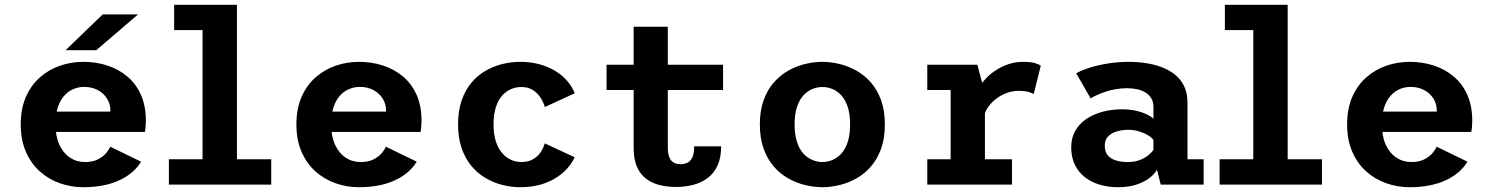

<svg xmlns="http://www.w3.org/2000/svg" viewBox="-20 -770 6224 801"><path d="M326.5 11Q276.5 11 229.8 -5.5Q183 -22 146.2 -54.8Q109.5 -87.5 88 -136.8Q66.5 -186 66.5 -251Q66.5 -316 87.8 -365Q109 -414 146 -446.8Q183 -479.5 230 -495.8Q277 -512 328 -512Q380.5 -512 427.5 -496.8Q474.5 -481.5 510.8 -451.2Q547 -421 567.8 -374.8Q588.5 -328.5 588.5 -266.5Q588.5 -255.5 587.5 -242.5Q586.5 -229.5 584.5 -219.5H181V-304.5H440.5Q440.5 -306 440.5 -307Q440.5 -308 440.5 -309.5Q440.5 -337 426.2 -359.2Q412 -381.5 387.5 -394.5Q363 -407.5 331 -407.5Q308 -407.5 286.5 -398.5Q265 -389.5 248.2 -371Q231.5 -352.5 221.5 -323Q211.5 -293.5 211.5 -252Q211.5 -201.5 227.8 -166.2Q244 -131 271.8 -112.5Q299.5 -94 335 -94Q366.5 -94 387.8 -104.8Q409 -115.5 421.8 -130.2Q434.5 -145 440 -158L568.5 -95.5Q554.5 -72 532.5 -52.8Q510.5 -33.5 480.2 -19Q450 -4.5 411.8 3.2Q373.5 11 326.5 11ZM381.5 -560.5H253.5L408.5 -710H556Z M684.5 0V-105.5H825V-644.5H706.5V-750H968.5V-105.5H1111.5V0Z M1476.5 11Q1426.5 11 1379.8 -5.5Q1333 -22 1296.2 -54.8Q1259.5 -87.5 1238 -136.8Q1216.5 -186 1216.5 -251Q1216.5 -316 1237.8 -365Q1259 -414 1296 -446.8Q1333 -479.5 1380 -495.8Q1427 -512 1478 -512Q1530.5 -512 1577.5 -496.8Q1624.5 -481.5 1660.8 -451.2Q1697 -421 1717.8 -374.8Q1738.5 -328.5 1738.5 -266.5Q1738.5 -255.5 1737.5 -242.5Q1736.5 -229.5 1734.5 -219.5H1331V-304.5H1590.5Q1590.5 -306 1590.5 -307Q1590.5 -308 1590.5 -309.5Q1590.5 -337 1576.2 -359.2Q1562 -381.5 1537.5 -394.5Q1513 -407.5 1481 -407.5Q1458 -407.5 1436.5 -398.5Q1415 -389.5 1398.2 -371Q1381.5 -352.5 1371.5 -323Q1361.5 -293.5 1361.5 -252Q1361.5 -201.5 1377.8 -166.2Q1394 -131 1421.8 -112.5Q1449.5 -94 1485 -94Q1516.5 -94 1537.8 -104.8Q1559 -115.5 1571.8 -130.2Q1584.5 -145 1590 -158L1718.5 -95.5Q1704.5 -72 1682.5 -52.8Q1660.5 -33.5 1630.2 -19Q1600 -4.5 1561.8 3.2Q1523.5 11 1476.5 11Z M2150.5 11Q2113 11 2075.5 1.5Q2038 -8 2004.8 -27.8Q1971.5 -47.5 1946 -78.5Q1920.5 -109.5 1905.8 -152.2Q1891 -195 1891 -251Q1891 -307.5 1905.8 -350.5Q1920.5 -393.5 1946 -424.2Q1971.5 -455 2004.8 -474.2Q2038 -493.5 2075.5 -502.8Q2113 -512 2150.5 -512Q2192.5 -512 2228.2 -502.5Q2264 -493 2293.5 -475.8Q2323 -458.5 2344.5 -434.5Q2366 -410.5 2378 -381L2253 -323.5Q2248 -342 2236 -361.2Q2224 -380.5 2204 -393.8Q2184 -407 2154.5 -407Q2133 -407 2112.5 -398.5Q2092 -390 2075.2 -371.5Q2058.5 -353 2048.8 -323.2Q2039 -293.5 2039 -251Q2039 -209 2048.8 -179.5Q2058.5 -150 2075.2 -131Q2092 -112 2112.5 -103Q2133 -94 2154.5 -94Q2184 -94 2204.2 -106Q2224.5 -118 2236.2 -136Q2248 -154 2252.5 -172L2377.5 -114Q2365 -87 2343.8 -64.2Q2322.5 -41.5 2293.5 -24.5Q2264.5 -7.5 2228.8 1.8Q2193 11 2150.5 11Z M2623.5 -152V-658.5H2766V-155.5Q2766 -128 2772.8 -112.8Q2779.5 -97.5 2791.5 -91.2Q2803.5 -85 2818.5 -85Q2834 -85 2847 -90.8Q2860 -96.5 2868 -112.5Q2876 -128.5 2876 -159.5H2988.5Q2988.5 -111.5 2973.2 -78.8Q2958 -46 2931.2 -26.5Q2904.5 -7 2870.8 1.5Q2837 10 2800.5 10Q2764 10 2731.8 2Q2699.5 -6 2675.2 -24.5Q2651 -43 2637.2 -74.2Q2623.5 -105.5 2623.5 -152ZM2510.5 -394.5V-500H2996.5V-394.5Z M3411 11Q3376 11 3339.5 2.2Q3303 -6.5 3269 -25.5Q3235 -44.5 3208.2 -75.2Q3181.5 -106 3165.8 -149.5Q3150 -193 3150 -251Q3150 -308.5 3165.8 -352Q3181.5 -395.5 3208.2 -426Q3235 -456.5 3269 -475.5Q3303 -494.5 3339.5 -503.2Q3376 -512 3411 -512Q3445.5 -512 3482 -503.2Q3518.5 -494.5 3552.5 -475.5Q3586.5 -456.5 3613.2 -426Q3640 -395.5 3655.8 -352Q3671.5 -308.5 3671.5 -251Q3671.5 -193 3655.8 -149.5Q3640 -106 3613.2 -75.2Q3586.5 -44.5 3552.5 -25.5Q3518.5 -6.5 3482 2.2Q3445.5 11 3411 11ZM3411 -94Q3432.5 -94 3453.2 -102.8Q3474 -111.5 3490.5 -129.8Q3507 -148 3516.8 -178.2Q3526.5 -208.5 3526.5 -251Q3526.5 -293.5 3516.8 -323.2Q3507 -353 3490.5 -371.5Q3474 -390 3453.2 -398.5Q3432.5 -407 3411 -407Q3389.5 -407 3368.8 -398.5Q3348 -390 3331.2 -371.5Q3314.5 -353 3304.8 -323.2Q3295 -293.5 3295 -251Q3295 -208.5 3304.8 -178.2Q3314.5 -148 3331.2 -129.8Q3348 -111.5 3368.8 -102.8Q3389.5 -94 3411 -94Z M3848.5 0V-105.5H3946V-394.5H3848.5V-500H4057.5L4089 -380.5V-105.5H4202V0ZM4086.5 -289.5 4038.5 -313.5Q4039 -347 4051 -377Q4063 -407 4083.5 -431.8Q4104 -456.5 4130.8 -474.5Q4157.5 -492.5 4187 -502.2Q4216.5 -512 4246 -512Q4282.5 -512 4300 -506Q4317.5 -500 4322 -496L4292.5 -377.5Q4288.5 -381 4272.5 -386Q4256.5 -391 4229 -391Q4205 -391 4181.8 -382.8Q4158.5 -374.5 4138.8 -360Q4119 -345.5 4105.2 -327.2Q4091.5 -309 4086.5 -289.5Z M4644 11Q4602.5 11 4567 0.2Q4531.5 -10.5 4505 -31.5Q4478.5 -52.5 4463.8 -83.5Q4449 -114.5 4449 -155Q4449 -189.5 4461.5 -215.8Q4474 -242 4495.5 -260.8Q4517 -279.5 4544 -291.2Q4571 -303 4601 -308.5Q4631 -314 4660.5 -314Q4693.5 -314 4720.2 -307.8Q4747 -301.5 4765.5 -292.2Q4784 -283 4792 -274.5V-325Q4792 -345 4783.2 -359.5Q4774.5 -374 4759.5 -383.5Q4744.5 -393 4724.8 -397.5Q4705 -402 4683 -402Q4658 -402 4635.2 -398Q4612.5 -394 4592.8 -387.5Q4573 -381 4557 -373.8Q4541 -366.5 4530 -359.5L4470 -464Q4488.5 -475.5 4522.5 -486.5Q4556.5 -497.5 4600 -504.8Q4643.5 -512 4690.5 -512Q4724.5 -512 4758.8 -507Q4793 -502 4824.5 -490.5Q4856 -479 4880.8 -459.5Q4905.5 -440 4919.8 -411.2Q4934 -382.5 4934 -342V-105.5H5001.5V0H4822.5L4806.5 -62Q4798.5 -46 4777.5 -29Q4756.5 -12 4723 -0.5Q4689.5 11 4644 11ZM4684.5 -94Q4712.5 -94 4734.5 -102.2Q4756.5 -110.5 4771.2 -122.8Q4786 -135 4792 -145V-186Q4785.5 -196 4769.2 -205.8Q4753 -215.5 4731.8 -222Q4710.5 -228.5 4687.5 -228.5Q4663.5 -228.5 4640.8 -222.2Q4618 -216 4603.5 -201.5Q4589 -187 4589 -162Q4589 -137 4601.2 -122.2Q4613.5 -107.5 4635.2 -100.8Q4657 -94 4684.5 -94Z M5068 0V-105.5H5208.5V-644.5H5090V-750H5352V-105.5H5495V0Z M5860 11Q5810 11 5763.2 -5.5Q5716.5 -22 5679.8 -54.8Q5643 -87.5 5621.5 -136.8Q5600 -186 5600 -251Q5600 -316 5621.2 -365Q5642.5 -414 5679.5 -446.8Q5716.5 -479.5 5763.5 -495.8Q5810.5 -512 5861.5 -512Q5914 -512 5961 -496.8Q6008 -481.5 6044.2 -451.2Q6080.5 -421 6101.2 -374.8Q6122 -328.5 6122 -266.5Q6122 -255.5 6121 -242.5Q6120 -229.5 6118 -219.5H5714.5V-304.5H5974Q5974 -306 5974 -307Q5974 -308 5974 -309.5Q5974 -337 5959.8 -359.2Q5945.5 -381.5 5921 -394.5Q5896.5 -407.5 5864.5 -407.5Q5841.5 -407.5 5820 -398.5Q5798.5 -389.5 5781.8 -371Q5765 -352.5 5755 -323Q5745 -293.5 5745 -252Q5745 -201.5 5761.2 -166.2Q5777.5 -131 5805.2 -112.5Q5833 -94 5868.5 -94Q5900 -94 5921.2 -104.8Q5942.5 -115.5 5955.2 -130.2Q5968 -145 5973.5 -158L6102 -95.5Q6088 -72 6066 -52.8Q6044 -33.5 6013.8 -19Q5983.5 -4.5 5945.2 3.2Q5907 11 5860 11Z"/></svg>

Font: Trispace Thin SemiBold
Style: Regular
Weight: 600
Version: Version 1.210